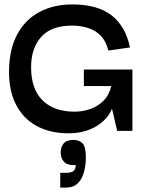

<svg xmlns="http://www.w3.org/2000/svg" viewBox="-20 -593 663 870"><path d="M290 11Q208 11 146.5 -22Q85 -55 52 -120Q19 -185 21 -278Q23 -373 59 -439Q95 -505 159.5 -539Q224 -573 307 -573Q422 -573 485.5 -523.5Q549 -474 569 -378L471 -364Q461 -406 436.5 -431Q412 -456 378 -466.5Q344 -477 307 -477Q211 -477 165.5 -424.5Q120 -372 121 -286Q121 -190 172.5 -138.5Q224 -87 318 -87Q356 -87 390.5 -99.5Q425 -112 450 -137.5Q475 -163 484 -203H360V-278H580V0H511L488 -98H486Q479 -79 463 -60Q447 -41 423 -25Q399 -9 366 1Q333 11 290 11ZM253 257V190H278Q303 190 313 182Q323 174 323 155Q286 157 270.5 140.5Q255 124 255 98Q255 74 268 57.5Q281 41 313 41Q339 41 354 56.5Q369 72 369 119Q369 157 360 188.5Q351 220 331.5 238.5Q312 257 279 257Z"/></svg>

Font: Darker Grotesque
Style: Bold
Weight: 700
Designer: Gabriel Lam
Foundry: TypeRant
Version: Version 1.000;gftools[0.9.28]